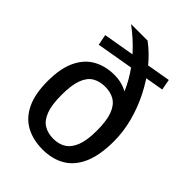

<svg xmlns="http://www.w3.org/2000/svg" viewBox="-234 -918 1038 1038"><g transform="rotate(45 285.0 -399.0)"><path d="M285.5 10Q211.5 10 157 -19.8Q102.5 -49.5 72.8 -111.8Q43 -174 43 -271Q43 -368.5 72.5 -430.2Q102 -492 154.5 -521.2Q207 -550.5 277 -550.5Q324 -550.5 366 -530.8Q408 -511 436 -460L397.5 -468Q379 -529 344.8 -588.5Q310.5 -648 260.2 -703.5Q210 -759 144 -808H270.5Q324.5 -768 371 -710.8Q417.5 -653.5 452.5 -585Q487.5 -516.5 507.2 -442.5Q527 -368.5 527 -295Q527 -188.5 497.5 -121.2Q468 -54 413.8 -22Q359.5 10 285.5 10ZM285.5 -72Q327.5 -72 357.8 -91.5Q388 -111 404.5 -154.2Q421 -197.5 421 -269.5Q421 -345.5 404.5 -389.2Q388 -433 357.5 -451.5Q327 -470 285 -470Q243 -470 212.2 -451.8Q181.5 -433.5 165.2 -390Q149 -346.5 149 -272Q149 -196.5 165.5 -152.8Q182 -109 212.5 -90.5Q243 -72 285.5 -72ZM99.5 -605.5 87.5 -667 502 -738.5 513.5 -677Z"/></g></svg>

Font: Encode Sans Condensed Thin Medium
Style: Regular
Weight: 500
Version: Version 3.002